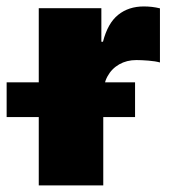

<svg xmlns="http://www.w3.org/2000/svg" viewBox="-70 -564 519 584"><path d="M47.9 0V-539.1H238.3V-437H243.2Q257.8 -493.7 289.6 -519Q321.3 -544.4 367.2 -544.4Q379.9 -544.4 392.3 -543Q404.8 -541.5 416.5 -538.6V-374Q402.8 -377.9 381.6 -379.6Q360.4 -381.3 344.7 -381.3Q315.4 -381.3 292.5 -368.2Q269.5 -355 256.8 -331.5Q244.1 -308.1 244.1 -275.9V0ZM-49.8 -208V-313.5H340.8V-208Z"/></svg>

Font: Inter 18pt Black
Style: Regular
Weight: 900
Designer: Rasmus Andersson
Foundry: rsms
Version: Version 4.001;git-66647c0bb